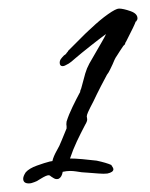

<svg xmlns="http://www.w3.org/2000/svg" viewBox="-20 -688 349 447"><path d="M47 -261Q34 -261 34 -272Q34 -278 40 -287Q48 -296 66 -302.5Q84 -309 96 -312L102 -313Q104 -323 113 -339Q118 -347 123.5 -361Q129 -375 135 -389Q135 -389 135 -393V-394Q134 -398 135 -405Q140 -421 149 -439.5Q158 -458 165 -471Q167 -473 167 -477L169 -482L172 -493Q175 -505 178.5 -517Q182 -529 188 -540Q195 -552 203 -566Q211 -580 218 -592Q221 -597 223 -601Q225 -605 227 -609Q212 -598 190.5 -581Q169 -564 155 -552Q145 -543 140 -540Q136 -538 132.5 -536Q129 -534 126 -534Q119 -534 119 -542Q119 -547 122 -551Q125 -555 129 -559Q131 -560 132 -561Q133 -562 134 -563Q135 -565 138 -568Q138 -569 139 -570Q141 -572 154 -585Q167 -598 178 -609Q183 -614 187 -617.5Q191 -621 192 -622Q213 -642 231.5 -655Q250 -668 257 -668Q267 -668 284 -662Q301 -656 300 -644Q300 -643 299 -641.5Q298 -640 297 -638H296Q294 -631 274 -592Q271 -588 271 -585Q270 -584 269 -583Q268 -582 267 -581Q263 -575 259 -569Q255 -563 252 -558Q249 -554 246.5 -548.5Q244 -543 242 -538Q239 -532 236 -525.5Q233 -519 229 -514Q225 -507 215 -487.5Q205 -468 197 -451Q193 -444 190 -437.5Q187 -431 185 -427Q182 -420 182 -417Q182 -416 182.5 -414Q183 -412 183 -410Q183 -405 178 -397Q168 -378 159 -359Q150 -340 143 -319Q154 -319 171.5 -317.5Q189 -316 205 -314Q228 -309 239 -304Q244 -297 244 -294Q244 -287 230 -284Q222 -283 210 -284Q198 -285 184 -286Q180 -286 176.5 -286.5Q173 -287 170 -287Q163 -288 156.5 -289Q150 -290 143 -290Q139 -290 135 -289.5Q131 -289 126 -288Q124 -276 117 -272Q115 -271 112 -271Q108 -271 104.5 -273.5Q101 -276 99 -277Q96 -280 94 -280H93Q88 -280 75 -272Q71 -270 70 -269Q69 -268 66 -266.5Q63 -265 60 -264Q53 -261 47 -261Z"/></svg>

Font: Vujahday Script
Style: Regular
Weight: 400
Designer: Robert E. Leuschke
Foundry: Robert E. Leuschke
Version: Version 1.010; ttfautohint (v1.8.3)